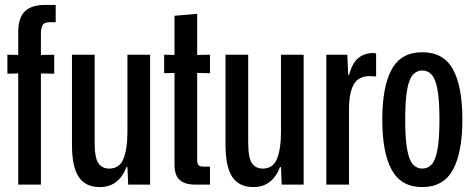

<svg xmlns="http://www.w3.org/2000/svg" viewBox="-20 -749 1925 779"><path d="M54 0V-451L10 -450V-527L54 -526V-620Q54 -676 80.5 -702.5Q107 -729 163 -729H206V-659H184Q159 -659 152.5 -646Q146 -633 146 -611V-526L200 -527V-450L146 -451V0Z M385 10Q327 10 299.5 -31Q272 -72 272 -162V-527H364V-171Q364 -108 379.5 -86.5Q395 -65 423 -65Q465 -65 481 -105Q497 -145 497 -211V-527H589V0H500L497 -71H493Q479 -33 452 -11.5Q425 10 385 10Z M771 0Q731 0 709.5 -18.5Q688 -37 688 -81V-453L646 -452V-527L688 -526V-685L780 -693V-526L832 -527V-452L780 -453V-99Q780 -85 785.5 -79Q791 -73 805 -73H832V0Z M1008 10Q950 10 922.5 -31Q895 -72 895 -162V-527H987V-171Q987 -108 1002.5 -86.5Q1018 -65 1046 -65Q1088 -65 1104 -105Q1120 -145 1120 -211V-527H1212V0H1123L1120 -71H1116Q1102 -33 1075 -11.5Q1048 10 1008 10Z M1304 0V-527H1389L1393 -444H1396Q1408 -490 1431 -511Q1454 -532 1491 -534Q1495 -534 1499 -533.5Q1503 -533 1506 -532V-439Q1500 -439 1493.5 -439.5Q1487 -440 1479 -440Q1434 -440 1415 -406Q1396 -372 1396 -305V0Z M1693 10Q1608 10 1569.5 -59.5Q1531 -129 1531 -264Q1531 -397 1569 -467Q1607 -537 1693 -537Q1780 -537 1818 -467.5Q1856 -398 1856 -264Q1856 -130 1817.5 -60Q1779 10 1693 10ZM1693 -65Q1716 -65 1731.5 -82Q1747 -99 1755 -142.5Q1763 -186 1763 -264Q1763 -342 1755 -385.5Q1747 -429 1731.5 -446Q1716 -463 1693 -463Q1671 -463 1655.5 -446Q1640 -429 1632 -386Q1624 -343 1624 -264Q1624 -185 1632 -142Q1640 -99 1655.5 -82Q1671 -65 1693 -65Z"/></svg>

Font: Mona Sans Condensed Medium
Style: Regular
Weight: 500
Width: 3
Designer: Deni Anggara
Foundry: GitHub
Version: Version 1.001; ttfautohint (v1.8.4.7-5d5b);gftools[0.9.31]